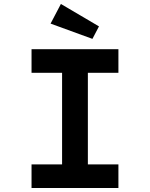

<svg xmlns="http://www.w3.org/2000/svg" viewBox="-20 -948 756 968"><path d="M139 0V-119H293V-581H139V-700H577V-581H423V-119H577V0ZM446 -752 235 -829 287 -928 479 -815Z"/></svg>

Font: Lexend Giga Medium
Style: Regular
Weight: 500
Designer: Bonnie Shaver-Troup, Thomas Jockin
Foundry: Lexend
Version: Version 1.007